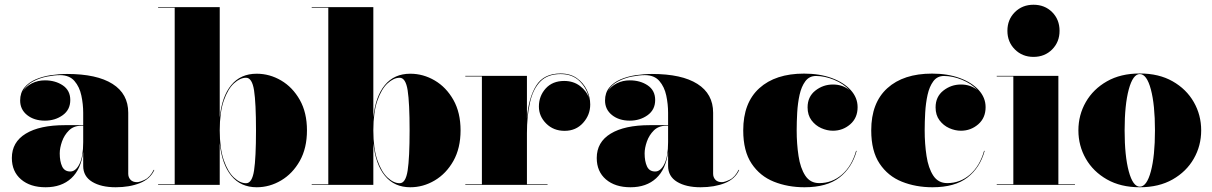

<svg xmlns="http://www.w3.org/2000/svg" viewBox="-20 -780 5112 810"><path d="M254 -252H331V-304.5Q331 -340.5 323.2 -377Q315.5 -413.5 294.2 -438.2Q273 -463 233 -463Q210 -463 178.5 -457Q147 -451 118.8 -436Q90.5 -421 77 -395Q90 -416 114.8 -428.5Q139.5 -441 169.5 -441Q213.5 -441 245 -419.8Q276.5 -398.5 276.5 -358Q276.5 -317 244.5 -294Q212.5 -271 169.5 -271Q124 -271 94.5 -294.5Q65 -318 65 -356Q65 -388.5 82.8 -410.2Q100.5 -432 129.8 -444.8Q159 -457.5 194 -462.8Q229 -468 263 -468Q388.5 -468 454.8 -426Q521 -384 521 -304.5V-47Q521 -32 530.5 -21.8Q540 -11.5 558 -11.5Q569.5 -11.5 591.2 -22Q613 -32.5 628.5 -63.5L631 -63Q614 -25 570.2 -7.5Q526.5 10 468 10Q406.5 10 368.8 -13Q331 -36 331 -80V-139Q322 -66 280.8 -28Q239.5 10 172.5 10Q107.5 10 68.8 -23.2Q30 -56.5 30 -113.5Q30 -180.5 88.8 -216.2Q147.5 -252 254 -252ZM276.5 -56.5Q299.5 -56.5 315.2 -88Q331 -119.5 331 -180.5V-249.5H322.5Q291 -249.5 271 -229.8Q251 -210 241.5 -182.8Q232 -155.5 232 -133Q232 -99.5 242 -78Q252 -56.5 276.5 -56.5Z M717 -747.5H647V-750H907V-284.5Q916 -373 955.5 -421Q995 -469 1063 -469Q1117.5 -469 1166 -440.5Q1214.5 -412 1244.8 -358.5Q1275 -305 1275 -230Q1275 -155 1244.8 -101.2Q1214.5 -47.5 1166 -18.8Q1117.5 10 1063 10Q995.5 10 955.8 -38.5Q916 -87 907 -176V0H647V-2.5H717ZM907 -230Q907 -153.5 924.2 -104Q941.5 -54.5 967.2 -30.8Q993 -7 1018 -7Q1043.5 -7 1051.8 -60.8Q1060 -114.5 1060 -230Q1060 -345.5 1051.8 -398.8Q1043.5 -452 1018 -452Q993 -452 967.2 -428.5Q941.5 -405 924.2 -355.8Q907 -306.5 907 -230Z M1365 -747.5H1295V-750H1555V-284.5Q1564 -373 1603.5 -421Q1643 -469 1711 -469Q1765.5 -469 1814 -440.5Q1862.5 -412 1892.8 -358.5Q1923 -305 1923 -230Q1923 -155 1892.8 -101.2Q1862.5 -47.5 1814 -18.8Q1765.5 10 1711 10Q1643.5 10 1603.8 -38.5Q1564 -87 1555 -176V0H1295V-2.5H1365ZM1555 -230Q1555 -153.5 1572.2 -104Q1589.5 -54.5 1615.2 -30.8Q1641 -7 1666 -7Q1691.5 -7 1699.8 -60.8Q1708 -114.5 1708 -230Q1708 -345.5 1699.8 -398.8Q1691.5 -452 1666 -452Q1641 -452 1615.2 -428.5Q1589.5 -405 1572.2 -355.8Q1555 -306.5 1555 -230Z M1943 -2.5H2013V-457.5H1943V-460H2203V-281.5Q2210 -367.5 2242 -418.8Q2274 -470 2345 -470Q2385.5 -470 2413.2 -450.5Q2441 -431 2455.5 -401Q2470 -371 2470 -339Q2470 -295 2439.8 -261.5Q2409.5 -228 2362 -228Q2315 -228 2284.2 -258.8Q2253.5 -289.5 2253.5 -330.5Q2253.5 -375 2282.2 -406.8Q2311 -438.5 2360 -438.5Q2399 -438.5 2427 -417.2Q2455 -396 2464.5 -366.5Q2456.5 -406 2426 -436.8Q2395.5 -467.5 2345 -467.5Q2290 -467.5 2259.2 -435.8Q2228.5 -404 2215.8 -347.5Q2203 -291 2203 -218V-2.5H2290V0H1943Z M2721.5 -252H2798.5V-304.5Q2798.5 -340.5 2790.8 -377Q2783 -413.5 2761.8 -438.2Q2740.5 -463 2700.5 -463Q2677.5 -463 2646 -457Q2614.5 -451 2586.2 -436Q2558 -421 2544.5 -395Q2557.5 -416 2582.2 -428.5Q2607 -441 2637 -441Q2681 -441 2712.5 -419.8Q2744 -398.5 2744 -358Q2744 -317 2712 -294Q2680 -271 2637 -271Q2591.5 -271 2562 -294.5Q2532.5 -318 2532.5 -356Q2532.5 -388.5 2550.2 -410.2Q2568 -432 2597.2 -444.8Q2626.5 -457.5 2661.5 -462.8Q2696.5 -468 2730.5 -468Q2856 -468 2922.2 -426Q2988.5 -384 2988.5 -304.5V-47Q2988.5 -32 2998 -21.8Q3007.5 -11.5 3025.5 -11.5Q3037 -11.5 3058.8 -22Q3080.5 -32.5 3096 -63.5L3098.5 -63Q3081.5 -25 3037.8 -7.5Q2994 10 2935.5 10Q2874 10 2836.2 -13Q2798.5 -36 2798.5 -80V-139Q2789.5 -66 2748.2 -28Q2707 10 2640 10Q2575 10 2536.2 -23.2Q2497.5 -56.5 2497.5 -113.5Q2497.5 -180.5 2556.2 -216.2Q2615 -252 2721.5 -252ZM2744 -56.5Q2767 -56.5 2782.8 -88Q2798.5 -119.5 2798.5 -180.5V-249.5H2790Q2758.5 -249.5 2738.5 -229.8Q2718.5 -210 2709 -182.8Q2699.5 -155.5 2699.5 -133Q2699.5 -99.5 2709.5 -78Q2719.5 -56.5 2744 -56.5Z M3594 -143.5Q3574.5 -72.5 3521.5 -31.2Q3468.5 10 3374 10Q3303.5 10 3244.8 -13.5Q3186 -37 3150.8 -89.8Q3115.5 -142.5 3115.5 -230Q3115.5 -346.5 3183.5 -408Q3251.5 -469.5 3372 -469.5Q3438 -469.5 3489 -450.8Q3540 -432 3569 -400Q3598 -368 3598 -328Q3598 -282.5 3566.8 -255.5Q3535.5 -228.5 3494 -228.5Q3469 -228.5 3444.5 -239.5Q3420 -250.5 3403.5 -272.5Q3387 -294.5 3387 -327Q3387 -372 3419.8 -397.8Q3452.5 -423.5 3494 -423.5Q3535 -423.5 3564 -399.5Q3538 -427.5 3498.2 -443.5Q3458.5 -459.5 3422.5 -459.5Q3394 -459.5 3377.5 -437.2Q3361 -415 3353.2 -380Q3345.5 -345 3343.2 -305.2Q3341 -265.5 3341 -230Q3341 -173 3348.8 -122Q3356.5 -71 3377.2 -39.2Q3398 -7.5 3436 -7.5Q3490.5 -7.5 3532 -43.5Q3573.5 -79.5 3591.5 -143.5Z M4134 -143.5Q4114.5 -72.5 4061.5 -31.2Q4008.5 10 3914 10Q3843.5 10 3784.8 -13.5Q3726 -37 3690.8 -89.8Q3655.5 -142.5 3655.5 -230Q3655.5 -346.5 3723.5 -408Q3791.5 -469.5 3912 -469.5Q3978 -469.5 4029 -450.8Q4080 -432 4109 -400Q4138 -368 4138 -328Q4138 -282.5 4106.8 -255.5Q4075.5 -228.5 4034 -228.5Q4009 -228.5 3984.5 -239.5Q3960 -250.5 3943.5 -272.5Q3927 -294.5 3927 -327Q3927 -372 3959.8 -397.8Q3992.5 -423.5 4034 -423.5Q4075 -423.5 4104 -399.5Q4078 -427.5 4038.2 -443.5Q3998.5 -459.5 3962.5 -459.5Q3934 -459.5 3917.5 -437.2Q3901 -415 3893.2 -380Q3885.5 -345 3883.2 -305.2Q3881 -265.5 3881 -230Q3881 -173 3888.8 -122Q3896.5 -71 3917.2 -39.2Q3938 -7.5 3976 -7.5Q4030.5 -7.5 4072 -43.5Q4113.5 -79.5 4131.5 -143.5Z M4230 -650Q4230 -697.5 4261.5 -728.8Q4293 -760 4340 -760Q4387.5 -760 4418.8 -728.8Q4450 -697.5 4450 -650Q4450 -603 4418.8 -571.5Q4387.5 -540 4340 -540Q4293 -540 4261.5 -571.5Q4230 -603 4230 -650ZM4185 -2.5H4255V-457.5H4185V-460H4445V-2.5H4515V0H4185Z M4529.5 -230Q4529.5 -295 4560.8 -349.5Q4592 -404 4650 -437Q4708 -470 4788.5 -470Q4869 -470 4927 -437Q4985 -404 5016.2 -349.5Q5047.5 -295 5047.5 -230Q5047.5 -165 5016.2 -110.5Q4985 -56 4927 -23Q4869 10 4788.5 10Q4708 10 4650 -23Q4592 -56 4560.8 -110.5Q4529.5 -165 4529.5 -230ZM4724.5 -230Q4724.5 -122 4742 -57.2Q4759.5 7.5 4788.5 7.5Q4818 7.5 4835.2 -57.2Q4852.5 -122 4852.5 -230Q4852.5 -338 4835.2 -402.8Q4818 -467.5 4788.5 -467.5Q4759.5 -467.5 4742 -402.8Q4724.5 -338 4724.5 -230Z"/></svg>

Font: Bodoni* 72pt Fatface
Style: Regular
Weight: 900
Version: Version 2.3